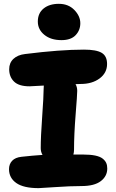

<svg xmlns="http://www.w3.org/2000/svg" viewBox="-20 -952 605 999"><path d="M299.8 -743.2Q244.6 -743.2 210.7 -770.8Q176.8 -798.3 176.8 -839.8Q176.8 -883.3 206.8 -907.7Q236.8 -932.1 286.1 -932.1Q335.9 -932.1 366.9 -900.1Q397.9 -868.2 397.9 -831.1Q397.9 -794.9 373.5 -769Q349.1 -743.2 299.8 -743.2ZM181.2 26.9Q102.5 26.9 64.7 0.2Q26.9 -26.4 26.9 -71.8Q26.9 -98.1 43.2 -115.5Q59.6 -132.8 91.8 -136.2Q149.4 -142.6 201.2 -146Q191.9 -161.6 191.9 -181.2Q191.9 -241.2 199.5 -345.9Q207 -450.7 207 -487.8Q207 -501 208 -506.8Q146.5 -502.9 133.8 -502.9Q78.1 -502.9 53 -527.6Q27.8 -552.2 27.8 -591.8Q27.8 -625 50 -645.8Q72.3 -666.5 110.8 -670.9Q293 -693.8 417 -693.8Q481.4 -693.8 509.3 -677Q537.1 -660.2 537.1 -619.1Q537.1 -572.8 498.3 -543.9Q459.5 -515.1 399.9 -515.1Q381.8 -515.1 373 -514.2Q381.8 -499.5 381.8 -479Q381.8 -460 373.5 -356Q365.2 -252 365.2 -172.9Q365.2 -160.2 361.8 -147.9H413.1Q450.2 -147.9 475.6 -142.6Q501 -137.2 514.2 -126.7Q527.3 -116.2 532.7 -104Q538.1 -91.8 538.1 -75.2Q538.1 -35.2 504.4 -9.5Q470.7 16.1 403.8 16.1Q344.7 16.1 268.1 21.5Q191.4 26.9 181.2 26.9Z"/></svg>

Font: Shantell Sans Bouncy
Style: Regular
Weight: 800
Designer: Stephen Nixon, Anya Danilova, Shantell Martin
Foundry: Arrow Type
Version: Version 1.006;[9816181b4]